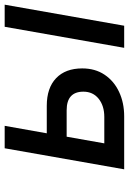

<svg xmlns="http://www.w3.org/2000/svg" viewBox="115 -666 551 821"><g transform="rotate(-90 390.5 -255.5)"><path d="M77 0 167 -511H263L231 -331H348.5Q425 -331 466.8 -291Q508.5 -251 508.5 -179.5Q508.5 -124 481.5 -83.8Q454.5 -43.5 408 -21.8Q361.5 0 303.5 0ZM188 -85H301Q348.5 -85 378.8 -109.2Q409 -133.5 409 -174.5Q409 -210 389.2 -228Q369.5 -246 329 -246H216.5ZM596.5 0 686.5 -511H781L691 0Z"/></g></svg>

Font: Overpass Medium
Style: Italic
Weight: 500
Italic angle: -10°
Designer: Delve Withrington, Dave Bailey, Thomas Jockin
Foundry: Delve Fonts LLC
Version: Version 4.000